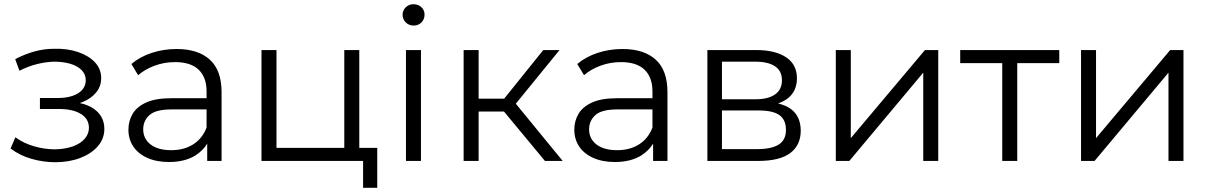

<svg xmlns="http://www.w3.org/2000/svg" viewBox="-20 -762 5725 909"><path d="M242 6Q307 6 359.5 -14Q412 -34 443 -69.5Q474 -105 474 -152Q474 -212 424 -247Q397 -266 358 -274Q365 -277 371 -279Q411 -295 435 -324Q459 -353 459 -392Q459 -436 429 -467.5Q399 -499 348.5 -516Q298 -533 235 -531Q189 -531 143.5 -518.5Q98 -506 52 -482L72 -427Q113 -448 155 -458.5Q197 -469 236 -470Q279 -470 313 -460Q347 -450 366.5 -430Q386 -410 386 -382Q386 -356 369.5 -337Q353 -318 323 -308Q293 -298 254 -298H169V-246H259Q325 -246 363 -222.5Q401 -199 401 -157Q401 -128 381 -105Q361 -82 325 -69Q289 -56 240 -55Q191 -55 141 -69.5Q91 -84 53 -112L30 -59Q73 -26 129 -10Q185 6 242 6Z M780 5Q721 5 677.5 -14.5Q634 -34 611 -68.5Q588 -103 588 -148Q588 -189 607.5 -222.5Q627 -256 671.5 -276.5Q716 -297 791 -297H958V-329Q958 -396 920.5 -432Q883 -468 809 -468Q758 -468 712 -451Q666 -434 634 -406L602 -459Q642 -493 698 -511.5Q754 -530 816 -530Q918 -530 973.5 -479.5Q1029 -429 1029 -326V0H961V-82Q941 -49 905 -26Q855 5 780 5ZM958 -244H793Q717 -244 687.5 -217Q658 -190 658 -150Q658 -105 693 -78Q728 -51 791 -51Q851 -51 894.5 -78.5Q938 -106 958 -158Z M1218 0V-525H1289V-62H1610V-525H1681V-62H1766V127H1699V0H1681H1610Z M1902 0V-525H1973V0ZM1938 -641Q1916 -641 1901 -656Q1886 -671 1886 -692Q1886 -713 1901 -727.5Q1916 -742 1938 -742Q1960 -742 1975 -728Q1990 -714 1990 -693Q1990 -671 1975.5 -656Q1961 -641 1938 -641Z M2175 0V-525H2246V-295H2367L2552 -525H2629L2422 -271L2644 0H2560L2366 -234H2246V0Z M2891 5Q2832 5 2788.5 -14.5Q2745 -34 2722 -68.5Q2699 -103 2699 -148Q2699 -189 2718.5 -222.5Q2738 -256 2782.5 -276.5Q2827 -297 2902 -297H3069V-329Q3069 -396 3031.5 -432Q2994 -468 2920 -468Q2869 -468 2823 -451Q2777 -434 2745 -406L2713 -459Q2753 -493 2809 -511.5Q2865 -530 2927 -530Q3029 -530 3084.5 -479.5Q3140 -429 3140 -326V0H3072V-82Q3052 -49 3016 -26Q2966 5 2891 5ZM3069 -244H2904Q2828 -244 2798.5 -217Q2769 -190 2769 -150Q2769 -105 2804 -78Q2839 -51 2902 -51Q2962 -51 3005.5 -78.5Q3049 -106 3069 -158Z M3398 -292H3556Q3617 -292 3649.5 -315Q3682 -338 3682 -382Q3682 -426 3649.5 -448Q3617 -470 3556 -470H3398ZM3398 -56H3565Q3632 -56 3666.5 -77.5Q3701 -99 3701 -147Q3701 -195 3670 -217Q3639 -239 3572 -239H3398ZM3329 0V-525H3561Q3650 -525 3701.5 -491Q3753 -457 3753 -391Q3753 -327 3704 -292Q3686 -280 3664 -272Q3703 -263 3727 -244Q3771 -209 3771 -143Q3771 -75 3721.5 -37.5Q3672 0 3568 0Z M3937 0V-525H4008V-108L4359 -525H4422V0H4351V-418L4001 0Z M4796 -463V0H4725V-463H4526V-525H4995V-463Z M5098 0V-525H5169V-108L5520 -525H5583V0H5512V-418L5162 0Z"/></svg>

Font: Modern
Style: Small
Weight: 400
Designer: Julieta Ulanovsky
Foundry: Julieta Ulanovsky
Version: Version 8.000